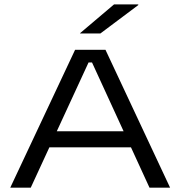

<svg xmlns="http://www.w3.org/2000/svg" viewBox="-20 -870 836 890"><path d="M27.5 0 328 -639H469L768.5 0H673L406.5 -580.5H390.5L122.5 0ZM190 -187V-261.5H605.5V-187ZM508.5 -849.5H621V-846.5L445.5 -715H351.5V-716.5Z"/></svg>

Font: Anek Gujarati Expanded
Style: Regular
Weight: 400
Width: 7
Designer: Mrunmayee Ghaisas (Gujarati), Yesha Goshar (Latin)
Foundry: Ek Type
Version: Version 1.003